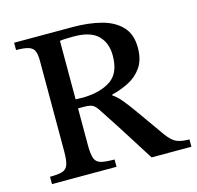

<svg xmlns="http://www.w3.org/2000/svg" viewBox="-98 -759 884 862"><g transform="rotate(-15 344.0 -328.5)"><path d="M340 0H40V-34Q78 -34 97.5 -40Q117 -46 124 -66Q131 -86 131 -128V-548Q131 -576 125 -592.5Q119 -609 99.5 -616Q80 -623 40 -623V-657H312Q385 -657 443.5 -642Q502 -627 536.5 -591Q571 -555 571 -492Q571 -436 546.5 -401Q522 -366 484 -347Q446 -328 405 -318V-314Q422 -304 442.5 -280Q463 -256 496 -209.5Q529 -163 584 -85Q608 -52 630.5 -43Q653 -34 688 -34V0H503Q464 -61 438.5 -102Q413 -143 395 -170.5Q377 -198 363 -219.5Q349 -241 334 -264Q319 -287 306 -292.5Q293 -298 267 -298H241V-127Q241 -86 248 -66Q255 -46 276 -40Q297 -34 340 -34ZM241 -340 279 -339Q360 -342 406.5 -374.5Q453 -407 453 -487Q453 -546 418 -580.5Q383 -615 306 -615Q289 -615 273 -614.5Q257 -614 241 -612Z"/></g></svg>

Font: STIX Two Text Medium
Style: Regular
Weight: 500
Designer: Ross Mills, John Hudson & Paul Hanslow, Tiro Typeworks Ltd; with prior portions MicroPress Inc., and Coen Hoffman.
Foundry: Tiro Typeworks Ltd
Version: Version 2.13 b171